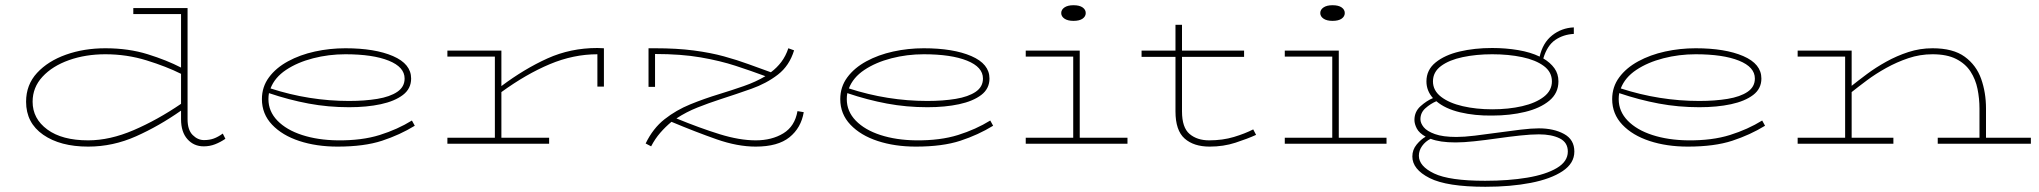

<svg xmlns="http://www.w3.org/2000/svg" viewBox="-20 -551 7818 736"><path d="M318 11Q211 11 145.5 -34.5Q80 -80 80 -161Q80 -226 122 -271.5Q164 -317 233 -341.5Q302 -366 384 -366Q473 -366 546.5 -343Q620 -320 674 -292V-497H491V-520H699V-94Q699 -53 718.5 -33.5Q738 -14 762 -14Q783 -14 799.5 -20Q816 -26 834 -39L844 -19Q825 -6 804.5 2Q784 10 761 10Q723 10 698.5 -17.5Q674 -45 674 -94V-127Q590 -68 501.5 -28.5Q413 11 318 11ZM105 -161Q105 -96 161.5 -54.5Q218 -13 318 -13Q401 -13 492 -52Q583 -91 674 -153V-268Q618 -296 542 -319.5Q466 -343 384 -343Q308 -343 244.5 -320.5Q181 -298 143 -257Q105 -216 105 -161Z M1274 11Q1193 11 1127.5 -10.5Q1062 -32 1023 -73Q984 -114 984 -171Q984 -218 1011 -254.5Q1038 -291 1084 -316Q1130 -341 1187 -353.5Q1244 -366 1304 -366Q1417 -366 1486.5 -336Q1556 -306 1556 -250Q1556 -211 1524.5 -187Q1493 -163 1439.5 -151.5Q1386 -140 1318 -140Q1238 -140 1163 -154Q1088 -168 1011 -194Q1009 -183 1009 -171Q1009 -124 1043.5 -88.5Q1078 -53 1138 -33.5Q1198 -14 1274 -13Q1367 -12 1435.5 -33.5Q1504 -55 1559 -89L1570 -69Q1513 -34 1444.5 -11.5Q1376 11 1274 11ZM1304 -343Q1240 -343 1180 -327.5Q1120 -312 1076.5 -283Q1033 -254 1017 -212Q1165 -164 1318 -164Q1378 -164 1426.5 -172Q1475 -180 1503 -199Q1531 -218 1531 -250Q1531 -294 1470 -318.5Q1409 -343 1304 -343Z M1695 0V-23H1877V-334H1695V-357H1902V-221Q1990 -287 2078.5 -327Q2167 -367 2270 -367L2295 -366V-219H2270V-343Q2178 -343 2087.5 -305Q1997 -267 1902 -198V-23H2085V0Z M3037 -125 3061 -121Q3051 -61 3006.5 -25Q2962 11 2877 11Q2807 11 2727 -17Q2647 -45 2554 -84Q2531 -65 2511 -42Q2491 -19 2476 10L2455 -1Q2483 -59 2527.5 -94Q2572 -129 2626 -151Q2680 -173 2736 -190Q2785 -205 2831 -221Q2877 -237 2914 -259Q2860 -279 2800.5 -298.5Q2741 -318 2666 -331Q2591 -344 2491 -344V-218H2466V-366H2491Q2575 -366 2639.5 -357.5Q2704 -349 2755 -335Q2806 -321 2849.5 -305Q2893 -289 2935 -274Q2958 -291 2975 -313.5Q2992 -336 3002 -366L3024 -358Q3006 -299 2962 -265Q2918 -231 2860 -210.5Q2802 -190 2740 -170Q2697 -156 2654 -139Q2611 -122 2573 -97Q2663 -60 2739 -36.5Q2815 -13 2877 -13Q2939 -13 2983 -40Q3027 -67 3037 -125Z M3491 11Q3410 11 3344.5 -10.5Q3279 -32 3240 -73Q3201 -114 3201 -171Q3201 -218 3228 -254.5Q3255 -291 3301 -316Q3347 -341 3404 -353.5Q3461 -366 3521 -366Q3634 -366 3703.5 -336Q3773 -306 3773 -250Q3773 -211 3741.5 -187Q3710 -163 3656.5 -151.5Q3603 -140 3535 -140Q3455 -140 3380 -154Q3305 -168 3228 -194Q3226 -183 3226 -171Q3226 -124 3260.5 -88.5Q3295 -53 3355 -33.5Q3415 -14 3491 -13Q3584 -12 3652.5 -33.5Q3721 -55 3776 -89L3787 -69Q3730 -34 3661.5 -11.5Q3593 11 3491 11ZM3521 -343Q3457 -343 3397 -327.5Q3337 -312 3293.5 -283Q3250 -254 3234 -212Q3382 -164 3535 -164Q3595 -164 3643.5 -172Q3692 -180 3720 -199Q3748 -218 3748 -250Q3748 -294 3687 -318.5Q3626 -343 3521 -343Z M3912 0V-23H4094V-334H3912V-357H4119V-23H4302V0ZM4095 -471Q4073 -471 4060.5 -479.5Q4048 -488 4048 -501Q4048 -514 4060.5 -522.5Q4073 -531 4095 -531Q4118 -531 4130 -522.5Q4142 -514 4142 -501Q4142 -488 4130 -479.5Q4118 -471 4095 -471Z M4617 11Q4556 11 4521 -20Q4486 -51 4486 -124V-333H4356V-357H4486V-456H4511V-357H4749V-333H4511V-124Q4511 -62 4540 -37.5Q4569 -13 4615 -13Q4667 -13 4710 -26Q4753 -39 4784 -55L4795 -34Q4762 -19 4716 -4Q4670 11 4617 11Z M4905 0V-23H5087V-334H4905V-357H5112V-23H5295V0ZM5088 -471Q5066 -471 5053.5 -479.5Q5041 -488 5041 -501Q5041 -514 5053.5 -522.5Q5066 -531 5088 -531Q5111 -531 5123 -522.5Q5135 -514 5135 -501Q5135 -488 5123 -479.5Q5111 -471 5088 -471Z M5674 165Q5526 165 5460 131.5Q5394 98 5394 49Q5394 23 5410.5 3Q5427 -17 5445 -27Q5420 -41 5411 -58.5Q5402 -76 5402 -91Q5402 -123 5425.5 -144Q5449 -165 5473 -175Q5448 -203 5448 -239Q5448 -283 5483 -311.5Q5518 -340 5575 -353.5Q5632 -367 5700 -367Q5752 -367 5799.5 -359Q5847 -351 5882 -334Q5894 -387 5930 -415.5Q5966 -444 6013 -446V-421Q5973 -419 5942 -398Q5911 -377 5896 -327Q5923 -311 5938.5 -289.5Q5954 -268 5954 -239Q5954 -194 5919 -165Q5884 -136 5826 -122Q5768 -108 5700 -108Q5634 -107 5577 -120.5Q5520 -134 5486 -163Q5463 -153 5444 -136Q5425 -119 5425 -94Q5425 -79 5437.5 -63.5Q5450 -48 5480.5 -37Q5511 -26 5563 -26Q5592 -26 5633.5 -31Q5675 -36 5721 -42.5Q5767 -49 5809 -54Q5851 -59 5879 -59Q5936 -59 5975.5 -37.5Q6015 -16 6015 30Q6015 75 5970 105Q5925 135 5848 150Q5771 165 5674 165ZM5700 -132Q5763 -132 5815 -144Q5867 -156 5898 -180Q5929 -204 5929 -239Q5929 -275 5898 -298Q5867 -321 5815 -332Q5763 -343 5700 -343Q5639 -343 5587 -332Q5535 -321 5504 -298Q5473 -275 5473 -239Q5473 -204 5504 -180Q5535 -156 5587 -144Q5639 -132 5700 -132ZM5419 46Q5419 86 5477.5 114Q5536 142 5673 142Q5763 142 5834.5 130Q5906 118 5948 93Q5990 68 5990 30Q5990 -5 5959 -20.5Q5928 -36 5879 -36Q5849 -36 5807 -31.5Q5765 -27 5719.5 -20.5Q5674 -14 5632 -9.5Q5590 -5 5560 -5Q5529 -5 5505.5 -8.5Q5482 -12 5464 -19Q5444 -9 5431.5 8.5Q5419 26 5419 46Z M6450 11Q6369 11 6303.5 -10.5Q6238 -32 6199 -73Q6160 -114 6160 -171Q6160 -218 6187 -254.5Q6214 -291 6260 -316Q6306 -341 6363 -353.5Q6420 -366 6480 -366Q6593 -366 6662.5 -336Q6732 -306 6732 -250Q6732 -211 6700.5 -187Q6669 -163 6615.5 -151.5Q6562 -140 6494 -140Q6414 -140 6339 -154Q6264 -168 6187 -194Q6185 -183 6185 -171Q6185 -124 6219.5 -88.5Q6254 -53 6314 -33.5Q6374 -14 6450 -13Q6543 -12 6611.5 -33.5Q6680 -55 6735 -89L6746 -69Q6689 -34 6620.5 -11.5Q6552 11 6450 11ZM6480 -343Q6416 -343 6356 -327.5Q6296 -312 6252.5 -283Q6209 -254 6193 -212Q6341 -164 6494 -164Q6554 -164 6602.5 -172Q6651 -180 6679 -199Q6707 -218 6707 -250Q6707 -294 6646 -318.5Q6585 -343 6480 -343Z M6871 0V-23H7053V-334H6871V-357H7078V-222Q7103 -242 7136.5 -267Q7170 -292 7210.5 -314.5Q7251 -337 7295.5 -351.5Q7340 -366 7388 -366Q7467 -366 7511.5 -333.5Q7556 -301 7574.5 -248.5Q7593 -196 7593 -135V-23H7765V0H7408V-23H7568V-135Q7568 -173 7560.5 -210Q7553 -247 7533.5 -277Q7514 -307 7478.5 -325Q7443 -343 7388 -343Q7340 -343 7295.5 -328Q7251 -313 7210.5 -290.5Q7170 -268 7136.5 -243Q7103 -218 7078 -198V-23H7238V0Z"/></svg>

Font: Padyakke Expanded One
Style: Regular
Weight: 400
Designer: James Puckett
Foundry: Dunwich Type Founders
Version: Version 1.500; ttfautohint (v1.8.4.7-5d5b)